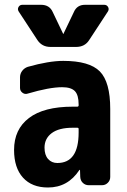

<svg xmlns="http://www.w3.org/2000/svg" viewBox="-20 -790 540 819"><path d="M424.8 -769.5Q435.5 -769.5 440.9 -760.3Q446.3 -751 440.4 -741.2L360.4 -619.1Q341.8 -589.8 304.7 -589.8H195.3Q159.2 -589.8 139.6 -619.1L59.6 -741.2Q53.7 -751 59.1 -760.3Q64.5 -769.5 75.2 -769.5H155.3Q191.4 -769.5 205.1 -738.3L249 -646.5Q249 -645.5 250 -645Q251 -644.5 251 -646.5L294.9 -738.3Q308.6 -770.5 344.7 -769.5ZM315.4 -224.6V-240.2Q315.4 -245.1 309.6 -245.1H290Q231.4 -245.1 200.7 -222.2Q169.9 -199.2 169.9 -160.2Q169.9 -128.9 185.1 -111.8Q200.2 -94.7 224.6 -94.7Q315.4 -94.7 315.4 -224.6ZM250 -530.3Q361.3 -530.3 405.8 -485.4Q450.2 -440.4 450.2 -325.2V-35.2Q450.2 -20.5 439.9 -10.3Q429.7 0 415 0H358.4Q343.8 0 333.5 -9.8Q323.2 -19.5 322.3 -35.2L321.3 -64.5Q321.3 -65.4 320.3 -65.4Q318.4 -65.4 318.4 -64.5Q269.5 9.8 184.6 9.8Q116.2 9.8 78.1 -32.2Q40 -74.2 40 -150.4Q40 -238.3 103.5 -286.6Q167 -335 290 -335H309.6Q314.5 -335 315.4 -339.8V-344.7Q315.4 -384.8 299.3 -401.4Q283.2 -418 245.1 -418Q190.4 -418 97.7 -390.6Q85.9 -386.7 75.7 -394.5Q65.4 -402.3 65.4 -415V-460Q65.4 -475.6 74.7 -487.8Q84 -500 98.6 -504.9Q188.5 -530.3 250 -530.3Z"/></svg>

Font: Rounded-L Mgen+ 1m bold
Style: Bold
Weight: 700
Designer: [Source Han Sans]
Ryoko NISHIZUKA  (kana & ideographs); Paul D. Hunt (Latin, Greek & Cyrillic); Wenlong ZHANG  (bopomofo
Version: Version 1.059.20150602